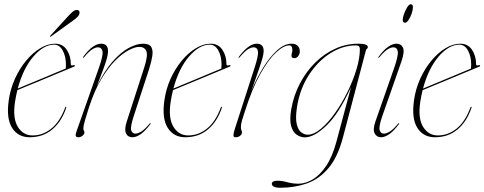

<svg xmlns="http://www.w3.org/2000/svg" viewBox="-20 -638 2278 903"><path d="M291 -130Q269.5 -66 225.8 -29.2Q182 7.5 119.5 7.5Q65 7.5 37 -36.5Q9 -80.5 21 -165.5Q28.5 -219.5 50.2 -267.5Q72 -315.5 103 -352.8Q134 -390 169.2 -411.2Q204.5 -432.5 239 -432.5Q274.5 -432.5 293.8 -404Q313 -375.5 313 -337Q313 -326.5 326 -331.5Q330.5 -333 332 -330Q333 -327 329 -325Q326 -323.5 304 -314.5Q282 -305.5 249.2 -291.8Q216.5 -278 180.2 -263Q144 -248 112.2 -235Q80.5 -222 61.5 -214Q55 -187 50.5 -158.5Q39 -81.5 64 -41.2Q89 -1 133.5 -1Q181 -1 221 -32.8Q261 -64.5 286 -131Q287.5 -136 290 -136Q293.5 -136 291 -130ZM235 -428Q185 -428 137 -372.2Q89 -316.5 63.5 -221.5Q84 -230 117 -243.8Q150 -257.5 185.5 -272.2Q221 -287 249.5 -299Q278 -311 289 -315.5Q290 -321 290 -334Q290 -373.5 274.8 -400.8Q259.5 -428 235 -428ZM287 -310Q287 -310 287 -310.5ZM296 -557Q310.5 -573 321 -582Q331.5 -591 341 -591Q349.5 -591 352.5 -586Q355.5 -581 353.5 -574Q351.5 -564.5 342 -556Q332.5 -547.5 318.5 -537.5L220.5 -467Q217 -464 215 -466Q214 -467.5 217.5 -471Z M370.5 -366.5Q369 -368 371.5 -371Q395.5 -403.5 416.5 -418Q437.5 -432.5 455.5 -432.5Q488 -432.5 488 -397.5Q488 -379 477.8 -347.2Q467.5 -315.5 455 -283.8Q442.5 -252 436 -233.5Q471.5 -305.5 510.2 -349.2Q549 -393 586 -412.8Q623 -432.5 653 -432.5Q682.5 -432.5 691.5 -416.8Q700.5 -401 696.2 -374Q692 -347 681 -312.5L608.5 -90.5Q592 -40 597.2 -24.8Q602.5 -9.5 616.5 -9.5Q628 -9.5 644 -19Q660 -28.5 683.5 -56.5Q686 -60 688 -58.5Q689.5 -57 687 -54Q663 -22 642 -7.2Q621 7.5 603 7.5Q581 7.5 572.5 -11Q564 -29.5 576.5 -67.5L658 -319.5Q676.5 -376.5 668.5 -397Q660.5 -417.5 634.5 -417.5Q615.5 -417.5 586 -402.5Q556.5 -387.5 522.8 -354Q489 -320.5 456.2 -265.8Q423.5 -211 398 -131.5Q386 -94.5 380.5 -75.2Q375 -56 373.5 -47.5Q372 -39 372 -33.5Q372 -27.5 374.5 -24Q377 -20.5 377 -14.5Q377 -7 368.2 0.2Q359.5 7.5 349 7.5Q337.5 7.5 336.2 0Q335 -7.5 340 -20.5L445 -318.5Q466 -378 462 -396.8Q458 -415.5 440.5 -415.5Q429.5 -415.5 414 -406Q398.5 -396.5 375 -368.5Q372 -365 370.5 -366.5Z M1023 -130Q1001.5 -66 957.8 -29.2Q914 7.5 851.5 7.5Q797 7.5 769 -36.5Q741 -80.5 753 -165.5Q760.5 -219.5 782.2 -267.5Q804 -315.5 835 -352.8Q866 -390 901.2 -411.2Q936.5 -432.5 971 -432.5Q1006.5 -432.5 1025.8 -404Q1045 -375.5 1045 -337Q1045 -326.5 1058 -331.5Q1062.5 -333 1064 -330Q1065 -327 1061 -325Q1058 -323.5 1036 -314.5Q1014 -305.5 981.2 -291.8Q948.5 -278 912.2 -263Q876 -248 844.2 -235Q812.5 -222 793.5 -214Q787 -187 782.5 -158.5Q771 -81.5 796 -41.2Q821 -1 865.5 -1Q913 -1 953 -32.8Q993 -64.5 1018 -131Q1019.5 -136 1022 -136Q1025.5 -136 1023 -130ZM967 -428Q917 -428 869 -372.2Q821 -316.5 795.5 -221.5Q816 -230 849 -243.8Q882 -257.5 917.5 -272.2Q953 -287 981.5 -299Q1010 -311 1021 -315.5Q1022 -321 1022 -334Q1022 -373.5 1006.8 -400.8Q991.5 -428 967 -428ZM1019 -310Q1019 -310 1019 -310.5Z M1102.5 -366.5Q1101 -368 1103.5 -371Q1149.5 -432.5 1187.5 -432.5Q1220 -432.5 1220 -398Q1220 -385.5 1214.8 -366Q1209.5 -346.5 1197 -310.2Q1184.5 -274 1162.5 -211Q1187 -270 1218.2 -320.5Q1249.5 -371 1283.8 -401.8Q1318 -432.5 1351.5 -432.5Q1370.5 -432.5 1380.2 -422.5Q1390 -412.5 1390 -396Q1390 -384 1382.5 -374.2Q1375 -364.5 1364.5 -364.5Q1351 -364.5 1351 -375Q1351 -383 1353 -389.5Q1355 -396 1355 -402.5Q1355 -424.5 1340.5 -424.5Q1314 -424.5 1277.8 -390.8Q1241.5 -357 1203 -287.8Q1164.5 -218.5 1131 -112Q1123.5 -88 1118.2 -71.8Q1113 -55.5 1113 -39Q1113 -30.5 1115.5 -25.8Q1118 -21 1118 -15.5Q1118 -7 1109.8 0.2Q1101.5 7.5 1088.5 7.5Q1077.5 7.5 1077.8 -2.2Q1078 -12 1085.5 -35L1177 -318.5Q1196.5 -378.5 1193.2 -397Q1190 -415.5 1172.5 -415.5Q1161.5 -415.5 1146 -406Q1130.5 -396.5 1107 -368.5Q1104 -365 1102.5 -366.5Z M1593 8Q1568.5 101 1525 152.5Q1481.5 204 1423.8 224.5Q1366 245 1298.5 245Q1277 245 1267.8 239.8Q1258.5 234.5 1258.5 227Q1258.5 212 1284.5 212Q1307 212 1331.5 219Q1356 226 1383.5 226Q1416.5 226 1450.5 206Q1484.5 186 1514 142.2Q1543.5 98.5 1562.5 27.5L1631 -228.5Q1574 -103.5 1515.8 -47.8Q1457.5 8 1413.5 8Q1394.5 8 1376.2 -3.8Q1358 -15.5 1349.5 -44.8Q1341 -74 1350 -126Q1361.5 -190 1390.8 -245.8Q1420 -301.5 1462.5 -343.5Q1505 -385.5 1557 -409Q1609 -432.5 1665.5 -432.5Q1710 -432.5 1710 -416.5Q1710 -411.5 1706 -408.8Q1702 -406 1701 -401.5ZM1377 -136Q1368.5 -82 1375.8 -53.5Q1383 -25 1397.8 -14.8Q1412.5 -4.5 1427 -4.5Q1456 -4.5 1489.5 -32.5Q1523 -60.5 1555.5 -106.2Q1588 -152 1614.5 -206Q1641 -260 1656.8 -312.8Q1672.5 -365.5 1672.5 -406.5Q1672.5 -415 1668.8 -419.8Q1665 -424.5 1653.5 -424.5Q1592 -424.5 1533.5 -387.5Q1475 -350.5 1432.8 -285.5Q1390.5 -220.5 1377 -136Z M1885 -531Q1874 -531 1874 -545Q1874 -555 1880.2 -572.5Q1886.5 -590 1895.2 -604Q1904 -618 1912 -618Q1918 -618 1920 -613.8Q1922 -609.5 1922 -604Q1922 -591 1916 -573.8Q1910 -556.5 1901.2 -543.8Q1892.5 -531 1885 -531ZM1777.5 -90.5Q1761 -43 1765.5 -26.2Q1770 -9.5 1785.5 -9.5Q1797 -9.5 1813 -19Q1829 -28.5 1852.5 -56.5Q1855 -60 1857 -58.5Q1858.5 -57 1856 -54Q1832 -22 1811 -7.2Q1790 7.5 1772 7.5Q1751.5 7.5 1742 -10.8Q1732.5 -29 1746 -67.5L1833.5 -317.5Q1854 -376.5 1850.8 -396Q1847.5 -415.5 1829.5 -415.5Q1818.5 -415.5 1803 -406Q1787.5 -396.5 1764 -368.5Q1761 -365 1759.5 -366.5Q1758 -368 1760.5 -371Q1784.5 -403.5 1805.5 -418Q1826.5 -432.5 1844.5 -432.5Q1866.5 -432.5 1875.2 -414Q1884 -395.5 1868 -349Z M2197 -130Q2175.5 -66 2131.8 -29.2Q2088 7.5 2025.5 7.5Q1971 7.5 1943 -36.5Q1915 -80.5 1927 -165.5Q1934.5 -219.5 1956.2 -267.5Q1978 -315.5 2009 -352.8Q2040 -390 2075.2 -411.2Q2110.5 -432.5 2145 -432.5Q2180.5 -432.5 2199.8 -404Q2219 -375.5 2219 -337Q2219 -326.5 2232 -331.5Q2236.5 -333 2238 -330Q2239 -327 2235 -325Q2232 -323.5 2210 -314.5Q2188 -305.5 2155.2 -291.8Q2122.5 -278 2086.2 -263Q2050 -248 2018.2 -235Q1986.5 -222 1967.5 -214Q1961 -187 1956.5 -158.5Q1945 -81.5 1970 -41.2Q1995 -1 2039.5 -1Q2087 -1 2127 -32.8Q2167 -64.5 2192 -131Q2193.5 -136 2196 -136Q2199.5 -136 2197 -130ZM2141 -428Q2091 -428 2043 -372.2Q1995 -316.5 1969.5 -221.5Q1990 -230 2023 -243.8Q2056 -257.5 2091.5 -272.2Q2127 -287 2155.5 -299Q2184 -311 2195 -315.5Q2196 -321 2196 -334Q2196 -373.5 2180.8 -400.8Q2165.5 -428 2141 -428ZM2193 -310Q2193 -310 2193 -310.5Z"/></svg>

Font: Fraunces 144pt Thin
Style: Italic
Weight: 100
Italic angle: -16°
Version: Version 1.000;[b76b70a41]